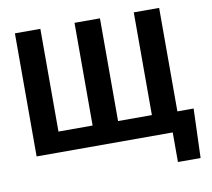

<svg xmlns="http://www.w3.org/2000/svg" viewBox="-92 -816 1205 1092"><g transform="rotate(-10 510.5 -270.0)"><path d="M209.5 -710.9V-117.7H406.7V-710.9H553.7V-117.7H749V-710.9H895.5V-113.3H989.3L979.5 170.9H848.6V0H62.5V-710.9Z"/></g></svg>

Font: Roboto
Style: Bold
Weight: 700
Designer: Google
Version: Version 2.134; 2016; ttfautohint (v1.6)